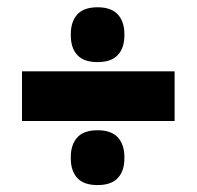

<svg xmlns="http://www.w3.org/2000/svg" viewBox="-20 -580 554 541"><path d="M42 -239V-379H472V-239ZM255 -58.5Q216 -58.5 197.8 -78.5Q179.5 -98.5 179.5 -133.5V-137.5Q179.5 -172.5 197.8 -192.8Q216 -213 255 -213Q293.5 -213 312 -192.8Q330.5 -172.5 330.5 -137.5V-133.5Q330.5 -98.5 312 -78.5Q293.5 -58.5 255 -58.5ZM255 -405Q216 -405 197.8 -425Q179.5 -445 179.5 -480V-484Q179.5 -519 197.8 -539.2Q216 -559.5 255 -559.5Q293.5 -559.5 312 -539.2Q330.5 -519 330.5 -484V-480Q330.5 -445 312 -425Q293.5 -405 255 -405Z"/></svg>

Font: Anek Gujarati ExtraBold
Style: Regular
Weight: 800
Version: Version 1.003